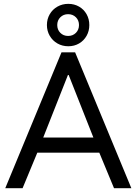

<svg xmlns="http://www.w3.org/2000/svg" viewBox="-20 -997 724 1017"><path d="M305.7 -719.7H377.9L675.8 0H584L505.9 -188.5H177.7L99.6 0H7.8ZM228.5 -864.3Q228.5 -896 243.4 -921.6Q258.3 -947.3 284.2 -961.9Q310.1 -976.6 341.8 -976.6Q373.5 -976.6 398.9 -961.9Q424.3 -947.3 438.7 -921.6Q453.1 -896 453.1 -864.3Q453.1 -833 438.7 -807.4Q424.3 -781.7 398.9 -766.8Q373.5 -752 341.8 -752Q310.1 -752 284.2 -766.8Q258.3 -781.7 243.4 -807.4Q228.5 -833 228.5 -864.3ZM398.4 -864.3Q398.4 -889.2 382.1 -905.5Q365.7 -921.9 340.8 -921.9Q315.9 -921.9 299.6 -905.5Q283.2 -889.2 283.2 -864.3Q283.2 -839.4 299.6 -823Q315.9 -806.6 340.8 -806.6Q365.7 -806.6 382.1 -823Q398.4 -839.4 398.4 -864.3ZM474.6 -268.6 343.8 -599.6H339.8L209 -268.6Z"/></svg>

Font: Reddit Sans Chocolate
Style: Regular
Weight: 400
Designer: Stephen Hutchings
Foundry: Reddit
Version: Version 1.013